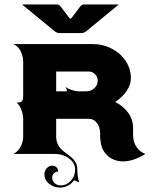

<svg xmlns="http://www.w3.org/2000/svg" viewBox="-20 -684 685 853"><path d="M78.1 -664.1H233.4Q242.7 -664.1 250 -654.3L290 -601.6H295.9L335.9 -654.3Q343.3 -664.1 352.5 -664.1H507.8L365.2 -546.9Q353.5 -537.1 341.8 -537.1H244.1Q232.4 -537.1 220.7 -546.9ZM39.1 0Q61.3 -11.2 72.1 -33Q83 -54.7 83 -78.1V-152.8Q82.8 -176.5 74.5 -197.4Q66.2 -218.3 53.5 -228.5Q62.7 -228.5 67.3 -229.2Q71.8 -230 76 -233.3Q80.3 -236.6 81.7 -243.5Q83 -250.5 83 -262.9V-410.2Q83 -433.3 72 -456.1Q61 -478.8 39.1 -488.3H390.6Q437 -488.3 476.3 -468Q515.6 -447.8 538.6 -412.8Q561.5 -377.9 561.5 -336.9Q561.5 -307.9 542.4 -279.5Q523.2 -251.2 491.5 -231Q527.8 -213.4 549.6 -182.9Q571.3 -152.3 571.3 -116.2V-83Q571.3 -54.4 585.9 -32Q600.6 -9.5 626 0Q572.3 33 526.9 33Q507.1 33 489.7 26.7Q472.4 20.5 460.8 10.3Q449.2 0 441.5 -11.8Q433.8 -23.7 430.7 -36.1Q424.8 -59.6 424.8 -83V-92.8Q424.8 -119.1 410.5 -137.7Q396.2 -156.2 376 -156.2H229.5V-78.1Q229.5 -61.5 234.6 -48.1Q239.7 -34.7 248 -25.6Q256.3 -16.6 266.4 -8.8Q276.4 -1 286.5 6.6Q296.6 14.2 304.9 22.3Q313.2 30.5 318.4 42.5Q323.5 54.4 323.5 69.3Q323.5 80.8 325.7 98.4Q327.9 116 331.3 125.7Q327.1 125.7 319.6 121.3Q312 116.9 308.8 116.9Q298.1 132.1 282.1 140.7Q266.1 149.4 247.6 149.4Q218.5 149.4 197.9 132.2Q177.2 115 177.2 90.6Q177.2 75.2 187.7 63.5Q198.2 51.8 211.7 51.8Q223.4 51.8 231 59.3Q238.5 66.9 238.5 78.1Q227.3 78.1 219.5 86.1Q211.7 94 211.7 105.5Q211.7 119.6 222.7 129.6Q233.6 139.6 249.3 139.6Q275.9 139.6 294.8 119Q313.7 98.4 313.7 69.3Q313.7 40.5 287.2 20.3Q260.7 0 223.1 0ZM229.5 -278.3H277.3Q277.3 -290 270 -297.9Q282.7 -289.6 299.2 -283.9Q315.7 -278.3 328.6 -278.3H363.3Q384 -278.3 399 -292Q414.1 -305.7 414.1 -325.2Q414.1 -342.3 402.3 -354.2Q390.6 -366.2 374 -366.2H229.5Z"/></svg>

Font: Agreloy
Style: Medium
Weight: 400
Designer: gluk
Foundry: gluk
Version: Version 0.27